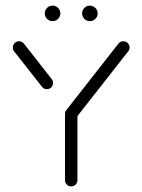

<svg xmlns="http://www.w3.org/2000/svg" viewBox="-20 -666 509 686"><path d="M234.4 -275.9Q243.7 -275.9 250.2 -269.4Q256.7 -263 256.7 -253.7V-22.2Q256.7 -13 250.2 -6.5Q243.7 0 234.4 0Q225.2 0 218.7 -6.5Q212.2 -13 212.2 -22.2V-253.7Q212.2 -263 218.7 -269.4Q225.2 -275.9 234.4 -275.9ZM169.6 -369.6Q169.6 -360.4 163.1 -353.9Q156.7 -347.4 147.4 -347.4Q136.7 -347.4 130 -355.9L30.7 -482.2Q25.9 -488.1 25.9 -496.3Q25.9 -505.6 32.4 -512Q38.9 -518.5 48.1 -518.5Q58.9 -518.5 65.6 -510L164.8 -383.3Q169.6 -377.4 169.6 -369.6ZM420.7 -518.5Q430 -518.5 436.5 -512Q443 -505.6 443 -496.3Q443 -488.5 438.1 -482.6L251.9 -245.2Q245.2 -236.7 234.4 -236.7Q225.2 -236.7 218.7 -243.1Q212.2 -249.6 212.2 -258.9Q212.2 -266.7 217 -272.6L403.3 -510.4Q409.6 -518.5 420.7 -518.5ZM273.3 -618.1Q273.3 -629.6 281.5 -637.8Q289.6 -645.9 301.1 -645.9Q312.6 -645.9 320.7 -637.8Q328.9 -629.6 328.9 -618.1Q328.9 -606.7 320.7 -598.5Q312.6 -590.4 301.1 -590.4Q289.6 -590.4 281.5 -598.5Q273.3 -606.7 273.3 -618.1ZM140 -618.1Q140 -629.6 148.1 -637.8Q156.3 -645.9 167.8 -645.9Q179.3 -645.9 187.4 -637.8Q195.6 -629.6 195.6 -618.1Q195.6 -606.7 187.4 -598.5Q179.3 -590.4 167.8 -590.4Q156.3 -590.4 148.1 -598.5Q140 -606.7 140 -618.1Z"/></svg>

Font: 26F Galaxy Hebrew
Style: Regular
Weight: 400
Designer: C₂₉H₂₅N₃O₅
Version: Version 1.000